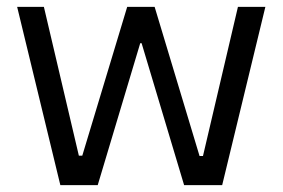

<svg xmlns="http://www.w3.org/2000/svg" viewBox="-20 -540 824 560"><path d="M156 0H265L389 -414H393L517 0H628L754 -520H674L572 -85H562L431 -520H351L220 -86H210L108 -520H30Z"/></svg>

Font: Fixel Text Regular
Style: Regular
Weight: 400
Width: 4
Designer: AlfaBravo + MacPaw
Foundry: Kyrylo Tkachov, Marchela Mozhyna, Serhii Makarenko, Maria Weinstein, Zakhar Kryvoshyya
Version: Version 1.211